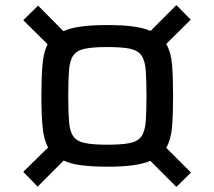

<svg xmlns="http://www.w3.org/2000/svg" viewBox="-20 -719 838 751"><path d="M127 11 71 -47 168 -142Q151 -174 146.5 -223Q142 -272 142 -344Q142 -415 146 -464Q150 -513 166 -546L71 -640L129 -697L228 -597Q256 -610 299 -615.5Q342 -621 400 -621Q459 -621 500.5 -615.5Q542 -610 569 -598L670 -699L726 -642L630 -547Q649 -515 653 -465Q657 -415 657 -344Q657 -273 653 -223Q649 -173 630 -141L727 -44L670 12L568 -90Q540 -78 499.5 -72.5Q459 -67 400 -67Q342 -67 299 -72.5Q256 -78 229 -91ZM400 -153Q457 -153 488 -159.5Q519 -166 533 -185.5Q547 -205 550 -243Q553 -281 553 -344Q553 -406 550 -444.5Q547 -483 533 -502.5Q519 -522 488 -528.5Q457 -535 400 -535Q344 -535 312.5 -528.5Q281 -522 267 -502.5Q253 -483 250 -444.5Q247 -406 247 -344Q247 -281 250 -243Q253 -205 267 -185.5Q281 -166 312.5 -159.5Q344 -153 400 -153Z"/></svg>

Font: Saira Expanded Medium
Style: Regular
Weight: 500
Width: 7
Designer: Hector Gatti with collaboration of the Omnibus-Type team
Foundry: Omnibus-Type
Version: Version 1.100; ttfautohint (v1.8.3)